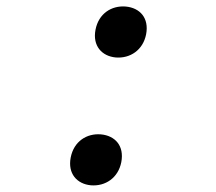

<svg xmlns="http://www.w3.org/2000/svg" viewBox="-20 -552 660 588"><path d="M258.5 15.5C302.5 19 342 -7 351.5 -55.5C361 -105.5 332.5 -136.5 289 -140.5C245.5 -144 206 -119 196.5 -69.5C187 -20.5 215.5 11.5 258.5 15.5ZM334.5 -376C378.5 -372.5 418 -398.5 427.5 -447C437 -497 408.5 -528 365 -532C321.5 -535.5 282 -510.5 272.5 -461C263 -412 291.5 -380 334.5 -376Z"/></svg>

Font: Monaspace Neon ExtraLight
Style: Italic
Weight: 200
Italic angle: -11°
Designer: Riley Cran & the Lettermatic Team
Foundry: Lettermatic
Version: Version 1.200 (Monaspace Neon)